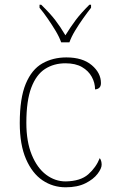

<svg xmlns="http://www.w3.org/2000/svg" viewBox="-20 -786 488 816"><path d="M259 10Q205 10 161 -19.5Q117 -49 90.5 -110Q64 -171 64 -263Q64 -369 89.5 -430Q115 -491 160 -516.5Q205 -542 262 -542Q331 -542 370 -509Q409 -476 409 -433Q409 -408 384 -406Q384 -434 370 -459.5Q356 -485 328.5 -501Q301 -517 258 -517Q209 -517 171.5 -493Q134 -469 113 -413.5Q92 -358 92 -264Q92 -184 115 -128Q138 -72 176 -43.5Q214 -15 259 -15Q322 -16 355 -45Q388 -74 404 -114Q412 -103 412 -86Q412 -70 394.5 -47Q377 -24 343 -7Q309 10 259 10ZM240 -606Q232 -629 216 -655.5Q200 -682 182 -708Q164 -734 148 -753V-766H155Q193 -729 214.5 -701Q236 -673 258 -636Q281 -673 302 -701Q323 -729 360 -766H367V-753Q352 -734 333.5 -708Q315 -682 299 -655.5Q283 -629 275 -606Z"/></svg>

Font: Noto Serif Tamil Thin
Style: Italic
Weight: 100
Italic angle: -12°
Designer: Indian Type Foundry, Tom Grace, and the Monotype Design Team
Foundry: Monotype Imaging Inc.
Version: Version 2.003; ttfautohint (v1.8.4.7-5d5b)